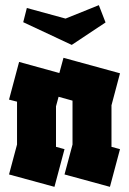

<svg xmlns="http://www.w3.org/2000/svg" viewBox="-20 -724 500 744"><path d="M191 0 15 -48 46 -164V-330L15 -338L54 -484L210 -441L226 -500L445 -440L412 -316V-155L445 -146L406 0L230 -48L261 -164V-334L207 -349L197 -312V-155L230 -146ZM84 -693 234 -652 363 -704 389 -637 258 -550 70 -638Z"/></svg>

Font: Blaka
Style: Regular
Weight: 400
Designer: Mohamed Gaber
Foundry: Kief Type Foundry
Version: Version 1.003; ttfautohint (v1.8.4.7-5d5b)